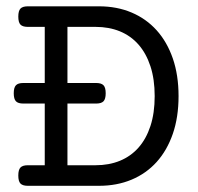

<svg xmlns="http://www.w3.org/2000/svg" viewBox="-20 -600 640 620"><path d="M124.5 -265.6H55.2Q38.6 -265.6 31.5 -272.9Q24.4 -280.3 24.4 -298.8Q24.4 -317.4 31.5 -324.7Q38.6 -332 55.2 -332H124.5V-513.2H69.8Q53.2 -513.2 46.1 -520.5Q39.1 -527.8 39.1 -546.4Q39.1 -564.9 46.1 -572.3Q53.2 -579.6 69.8 -579.6H299.8Q357.4 -579.6 404.8 -559.6Q452.1 -539.6 485.8 -502.2Q519.5 -464.8 538.1 -411.1Q556.6 -357.4 556.6 -289.6Q556.6 -221.7 538.1 -168Q519.5 -114.3 485.8 -76.9Q452.1 -39.6 404.8 -19.8Q357.4 0 299.8 0H69.8Q53.2 0 46.1 -7.3Q39.1 -14.6 39.1 -33.2Q39.1 -51.8 46.1 -59.1Q53.2 -66.4 69.8 -66.4H124.5ZM288.6 -66.4Q332 -66.4 367.2 -80.8Q402.3 -95.2 427.2 -123.3Q452.1 -151.4 465.8 -193.1Q479.5 -234.9 479.5 -289.6Q479.5 -344.2 465.8 -386Q452.1 -427.7 427.2 -456.1Q402.3 -484.4 367.2 -498.8Q332 -513.2 288.6 -513.2H197.8V-332H290.5Q307.1 -332 314.2 -324.7Q321.3 -317.4 321.3 -298.8Q321.3 -280.3 314.2 -272.9Q307.1 -265.6 290.5 -265.6H197.8V-66.4Z"/></svg>

Font: Courier Prime
Style: Regular
Weight: 400
Designer: Alan Dague-Greene
Foundry: Quote-Unquote Apps
Version: Version 1.203